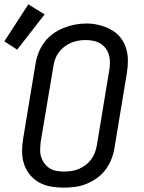

<svg xmlns="http://www.w3.org/2000/svg" viewBox="-40 -854 660 882"><path d="M253 8Q223 8 194 3Q165 -2 140.5 -15.5Q116 -29 98 -50.5Q80 -72 71 -99Q62 -126 61.5 -155.5Q61 -185 66 -215L123 -560Q127 -586 137 -611.5Q147 -637 163.5 -659.5Q180 -682 203 -698.5Q226 -715 252 -725.5Q278 -736 304 -741Q330 -746 357 -746Q387 -746 415 -739Q443 -732 468 -719Q493 -706 511 -684.5Q529 -663 538 -636Q547 -609 547.5 -579.5Q548 -550 543 -520L486 -175Q482 -149 472 -123.5Q462 -98 445.5 -75.5Q429 -53 406 -36.5Q383 -20 357.5 -9.5Q332 1 305.5 4.5Q279 8 253 8ZM254 -66Q272 -66 289 -68.5Q306 -71 322.5 -78Q339 -85 353.5 -96Q368 -107 379 -122Q390 -137 396 -153.5Q402 -170 405 -187L462 -532Q465 -550 465 -568Q465 -586 460 -602.5Q455 -619 445 -632.5Q435 -646 420.5 -654.5Q406 -663 388.5 -666.5Q371 -670 353 -670Q336 -670 319 -667Q302 -664 285.5 -657Q269 -650 254.5 -638.5Q240 -627 229.5 -612.5Q219 -598 213 -581.5Q207 -565 205 -548L147 -203Q145 -185 144.5 -167Q144 -149 149 -133Q154 -117 164 -103.5Q174 -90 188 -81Q202 -72 219 -69Q236 -66 254 -66ZM39 -626 -20 -664 90 -834 165 -788Z"/></svg>

Font: Iosevka Slab Extended
Style: Italic
Weight: 400
Width: 7
Italic angle: -9°
Monospace: yes
Designer: Belleve Invis
Foundry: Belleve Invis
Version: Version 11.1.0; ttfautohint (v1.8.3)